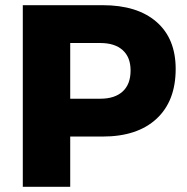

<svg xmlns="http://www.w3.org/2000/svg" viewBox="-20 -721 720 741"><path d="M658 -455Q658 -331 584 -262.5Q510 -194 376 -194H251V0H68V-701H376Q510 -701 584 -636.5Q658 -572 658 -455ZM484 -449Q484 -500 453.5 -527.5Q423 -555 367 -555H251V-340H367Q423 -340 453.5 -368Q484 -396 484 -449Z"/></svg>

Font: Montserrat arm2
Style: Bold
Weight: 700
Designer: Julieta Ulanovsky
Foundry: Julieta Ulanovsky
Version: Version 6.000